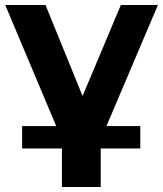

<svg xmlns="http://www.w3.org/2000/svg" viewBox="-20 -558 656 772"><path d="M408 -51H544V39H385V194H229V39H69V-51H206L1 -538H163L312 -172L466 -538H615Z"/></svg>

Font: mBank
Style: Bold
Weight: 700
Designer: Julieta Ulanovsky
Foundry: Julieta Ulanovsky
Version: Version 7.200